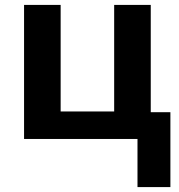

<svg xmlns="http://www.w3.org/2000/svg" viewBox="-20 -566 728 782"><path d="M78 -546H227V-112H445V-546H594V-109H674V196H540V0H78Z"/></svg>

Font: BC Sans
Style: Bold
Weight: 700
Designer: Monotype Design Team
Province of B.C.
Foundry: Monotype Imaging Inc.
Version: Version 2.000;GOOG;noto-source:20170915:90ef993387c0